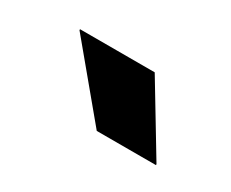

<svg xmlns="http://www.w3.org/2000/svg" viewBox="-41 -790 426 354"><g transform="rotate(30 172.0 -613.5)"><path d="M213 -687 300.5 -542V-540H174.5L54 -685V-687Z"/></g></svg>

Font: Anek Gujarati
Style: Bold
Weight: 700
Version: Version 1.003